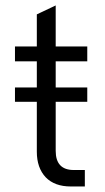

<svg xmlns="http://www.w3.org/2000/svg" viewBox="-20 -675 380 695"><path d="M34.2 -358.4H113.3V-453.1H34.2V-506.8H113.3V-623L181.6 -655.3V-506.8H295.9V-453.1H181.6V-358.4H295.9V-306.6H181.6V-128.9Q181.6 -59.6 247.1 -59.6H287.1V0H236.3Q177.7 0 145.5 -33.2Q113.3 -67.4 113.3 -126V-306.6H34.2Z"/></svg>

Font: DINish
Style: Regular
Weight: 400
Designer: Bert Driehuis
Foundry: Playbeing
Version: Version 3.008; git-95204e4c-release